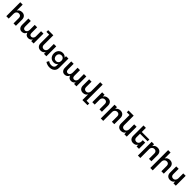

<svg xmlns="http://www.w3.org/2000/svg" viewBox="996 -3949 7362 7362"><g transform="rotate(45 4677.0 -268.0)"><path d="M602 -334V0H472V-296Q472 -352 440 -384.5Q408 -417 353 -417Q288 -416 250 -373Q212 -330 212 -263V0H81V-757H212V-433Q267 -538 405 -540Q496 -540 549 -484.5Q602 -429 602 -334Z M1561 -535V0H1431V-92Q1381 5 1265 5Q1201 5 1158 -28.5Q1115 -62 1098 -123Q1051 5 917 5Q836 5 790 -50Q744 -105 744 -200V-535H874V-238Q874 -180 897.5 -148.5Q921 -117 968 -117Q1023 -118 1055.5 -161Q1088 -204 1088 -271V-535H1218V-238Q1218 -117 1312 -117Q1361 -118 1392.5 -152Q1424 -186 1431 -240V-535Z M2254 -535V0H2123V-99Q2069 5 1937 5Q1847 5 1795 -50Q1743 -105 1743 -200V-662H1595V-757H1874V-238Q1874 -182 1904.5 -150Q1935 -118 1988 -118Q2050 -119 2086.5 -162Q2123 -205 2123 -271V-535Z M2915 -535V-29Q2915 47 2880.5 103.5Q2846 160 2782.5 190.5Q2719 221 2635 221Q2514 221 2409 151L2461 56Q2537 112 2628 112Q2700 112 2742.5 75Q2785 38 2785 -25V-111Q2758 -70 2715 -48.5Q2672 -27 2615 -27Q2545 -27 2491 -59.5Q2437 -92 2407 -150.5Q2377 -209 2377 -285Q2377 -360 2407 -417.5Q2437 -475 2491 -507Q2545 -539 2615 -539Q2671 -539 2714.5 -517Q2758 -495 2785 -455V-535ZM2785 -282Q2785 -350 2745.5 -392.5Q2706 -435 2643 -435Q2580 -435 2540.5 -392Q2501 -349 2500 -282Q2501 -214 2540.5 -171.5Q2580 -129 2643 -129Q2706 -129 2745.5 -171.5Q2785 -214 2785 -282Z M3885 -535V0H3755V-92Q3705 5 3589 5Q3525 5 3482 -28.5Q3439 -62 3422 -123Q3375 5 3241 5Q3160 5 3114 -50Q3068 -105 3068 -200V-535H3198V-238Q3198 -180 3221.5 -148.5Q3245 -117 3292 -117Q3347 -118 3379.5 -161Q3412 -204 3412 -271V-535H3542V-238Q3542 -117 3636 -117Q3685 -118 3716.5 -152Q3748 -186 3755 -240V-535Z M4696 116V211H4418V-99Q4364 5 4232 5Q4142 5 4090 -50Q4038 -105 4038 -200V-535H4168V-238Q4168 -182 4199 -150Q4230 -118 4283 -118Q4345 -119 4381.5 -162Q4418 -205 4418 -271V-757H4549V116Z M5265 -334V0H5134V-296Q5134 -352 5102 -384.5Q5070 -417 5015 -417Q4955 -416 4918 -379.5Q4881 -343 4875 -284V0H4744V-535H4875V-435Q4930 -538 5067 -540Q5159 -540 5212 -484.5Q5265 -429 5265 -334Z M5937 -334V0H5806V-296Q5806 -352 5774 -384.5Q5742 -417 5687 -417Q5627 -416 5590 -379.5Q5553 -343 5547 -284V211H5416V-535H5547V-435Q5602 -538 5739 -540Q5831 -540 5884 -484.5Q5937 -429 5937 -334Z M6612 -535V0H6481V-99Q6427 5 6295 5Q6205 5 6153 -50Q6101 -105 6101 -200V-662H5953V-757H6232V-238Q6232 -182 6262.5 -150Q6293 -118 6346 -118Q6408 -119 6444.5 -162Q6481 -205 6481 -271V-535Z M6894 -439V-238Q6894 -182 6925 -150Q6956 -118 7009 -118Q7071 -119 7107.5 -162Q7144 -205 7144 -271V-338H7275V0H7144V-99Q7090 5 6958 5Q6868 5 6816 -50Q6764 -105 6764 -200V-757H6894V-534H7304V-439Z M7949 -334V0H7818V-296Q7818 -352 7786 -384.5Q7754 -417 7699 -417Q7639 -416 7602 -379.5Q7565 -343 7559 -284V211H7428V-535H7559V-435Q7614 -538 7751 -540Q7843 -540 7896 -484.5Q7949 -429 7949 -334Z M8621 -334V0H8490V-296Q8490 -352 8458 -384.5Q8426 -417 8371 -417Q8311 -416 8274 -379.5Q8237 -343 8231 -284V211H8100V-757H8231V-435Q8286 -538 8423 -540Q8515 -540 8568 -484.5Q8621 -429 8621 -334Z M9273 -535V0H9142V-99Q9088 5 8956 5Q8866 5 8814 -50Q8762 -105 8762 -200V-535H8892V-238Q8892 -182 8923 -150Q8954 -118 9007 -118Q9069 -119 9105.5 -162Q9142 -205 9142 -271V-535Z"/></g></svg>

Font: Montserrat arm2 Medium
Style: Regular
Weight: 500
Designer: Julieta Ulanovsky
Foundry: Julieta Ulanovsky
Version: Version 6.000